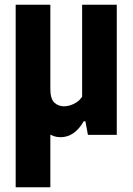

<svg xmlns="http://www.w3.org/2000/svg" viewBox="-20 -567 560 807"><path d="M234.4 9.7Q204 9.7 180.4 -8.6Q156.7 -26.8 143.2 -68.6Q129.7 -110.5 129.7 -181.4V-314.2H191.6V-193.4Q191.6 -151.9 208 -136.1Q224.5 -120.2 249.5 -120.2Q261.2 -120.2 275.3 -124.4Q289.4 -128.6 302.7 -137.6Q316 -146.5 325.2 -160.7V-547H470.8V0H349.6L338.9 -57.2H332Q312.5 -23.6 288 -6.9Q263.6 9.7 234.4 9.7ZM45.9 220V-547H191.6V220Z"/></svg>

Font: Encode Sans Condensed Thin
Style: Regular
Weight: 100
Width: 3
Designer: Multiple Designers
Foundry: Impallari Type
Version: Version 3.002